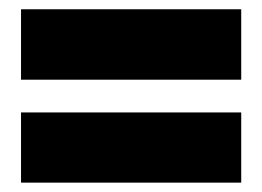

<svg xmlns="http://www.w3.org/2000/svg" viewBox="-20 -534 560 410"><path d="M24.9 -144V-293.9H495.1V-144ZM24.9 -363.8V-514.2H495.1V-363.8Z"/></svg>

Font: Trueno UltraBlack
Style: Regular
Weight: 950
Designer: Julieta Ulanovsky
Foundry: Julieta Ulanovsky
Version: Version 3.001b | FøM Fix